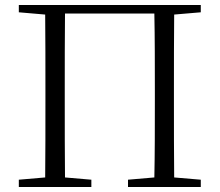

<svg xmlns="http://www.w3.org/2000/svg" viewBox="-20 -745 875 765"><path d="M55 -696 160 -687C161 -590 161 -490 161 -390V-342C161 -231 161 -135 160 -38L55 -29V0H344V-29L239 -38C238 -136 238 -231 238 -342V-390C238 -491 238 -593 239 -691H595C597 -592 597 -491 597 -390V-342C597 -231 597 -135 595 -38L490 -29V0H780V-29L674 -38C673 -136 673 -232 673 -342V-390C673 -490 673 -590 674 -687L780 -696V-725H55Z"/></svg>

Font: Noto Serif HK Light
Style: Regular
Weight: 300
Designer: Ryoko NISHIZUKA 西塚涼子 (kana & ideographs); Frank Grießhammer (Latin, Greek & Cyrillic); Wenlong ZHANG 张文龙 (bopomofo); San
Foundry: Adobe
Version: Version 2.001;hotconv 1.1.0;makeotfexe 2.6.0